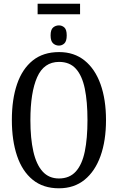

<svg xmlns="http://www.w3.org/2000/svg" viewBox="-20 -1006 637 1036"><path d="M183 -929V-986H412V-929ZM298 -760Q280 -760 266.5 -772Q253 -784 253 -815Q253 -846 266.5 -857.5Q280 -869 298 -869Q315 -869 327.5 -857.5Q340 -846 340 -815Q340 -784 327.5 -772Q315 -760 298 -760ZM298 10Q213 10 156.5 -36Q100 -82 72 -165Q44 -248 44 -359Q44 -470 72 -552Q100 -634 156.5 -679.5Q213 -725 299 -725Q380 -725 436.5 -679.5Q493 -634 522.5 -551.5Q552 -469 552 -358Q552 -247 522.5 -164.5Q493 -82 436.5 -36Q380 10 298 10ZM298 -43Q355 -43 389 -80.5Q423 -118 437.5 -188.5Q452 -259 452 -358Q452 -458 437.5 -528Q423 -598 389.5 -635Q356 -672 299 -672Q217 -672 180.5 -589.5Q144 -507 144 -358Q144 -259 160 -188.5Q176 -118 210 -80.5Q244 -43 298 -43Z"/></svg>

Font: Noto Serif ExtraCondensed
Style: Regular
Weight: 400
Width: 2
Designer: Monotype Design Team
Foundry: Monotype Imaging Inc.
Version: Version 2.013